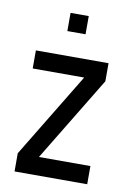

<svg xmlns="http://www.w3.org/2000/svg" viewBox="-72 -639 466 685"><g transform="rotate(10 161.0 -296.0)"><path d="M29.3 -438.5H292.5V-373L106 -65.9H292.5V0H29.3V-65.9L215.8 -373H29.3ZM193.8 -591.8V-525.9H127.9V-591.8Z"/></g></svg>

Font: Aeronef
Style: Regular
Weight: 400
Designer: Peter Wiegel - CAT-Fonts Germany
Foundry: CAT-Fonts, Peter Wiegel
Version: Version 0.002